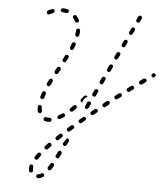

<svg xmlns="http://www.w3.org/2000/svg" viewBox="-57 -608 820 952"><g transform="rotate(5 352.5 -132.0)"><path d="M160 277Q157 281 158 285Q158 289 162 291Q165 294 169 293Q181 292 192 285Q194 284 195 282Q196 281 197 279Q197 277 197 275Q197 273 196 271Q193 268 189 267Q185 266 182 268Q175 273 167 274Q163 274 160 277ZM139 240Q140 236 138 233Q135 229 131 228Q127 228 124 230Q120 232 120 236Q119 241 119 246Q119 254 120 261Q121 265 125 267Q128 269 132 268Q136 268 138 264Q141 261 140 257Q139 252 139 246Q139 243 139 240ZM211 237Q211 239 211 241Q211 243 213 245Q214 247 215 248Q217 249 219 249Q221 250 223 249Q225 249 226 248Q228 246 229 245Q235 237 240 227Q242 223 241 219Q240 215 237 213Q233 211 229 212Q225 213 223 217Q218 226 212 234Q211 235 211 237ZM173 175Q173 171 170 168Q166 166 162 166Q158 167 155 170Q149 179 143 187Q141 191 141 195Q142 199 146 201Q149 204 153 203Q157 202 159 199Q165 191 171 182Q174 179 173 175ZM245 180Q247 184 251 186Q254 188 258 186Q262 185 264 181L273 163Q275 159 273 155Q272 151 268 149Q264 148 261 149Q257 150 255 154L246 173Q244 176 245 180ZM220 123Q220 119 217 116Q214 113 210 113Q206 113 203 116Q196 124 189 131Q186 134 186 138Q186 142 190 145Q193 148 197 148Q201 148 204 145Q210 138 218 130Q221 127 220 123ZM276 116Q278 120 281 122Q283 123 285 123Q287 123 289 122Q291 122 292 120Q294 119 295 117L304 99Q306 95 304 91Q303 87 299 85Q297 84 296 84Q294 84 292 85Q292 86 291 87Q288 93 284 97L281 100L277 108Q275 112 276 116ZM272 74Q272 70 269 67Q267 65 266 64Q264 64 262 63Q260 63 258 64Q256 65 255 66L240 80Q237 83 237 87Q236 91 239 94Q242 97 246 98Q250 98 253 95L268 81Q271 78 272 74ZM325 27Q325 23 322 20Q321 18 319 17Q317 16 315 16Q313 16 311 17Q310 17 308 19L293 32Q289 35 289 39Q289 43 292 46Q293 48 295 49Q296 49 298 50Q300 50 302 49Q304 48 306 47L321 34Q324 31 325 27ZM201 10Q205 9 208 6Q210 3 210 -1Q210 -3 209 -5Q208 -7 206 -8Q205 -9 203 -10Q201 -11 199 -10Q195 -10 192 -10Q187 -10 183 -11Q181 -12 179 -12Q177 -12 175 -11Q173 -10 172 -8Q171 -7 170 -5Q169 -1 171 3Q172 6 176 8Q184 10 192 10Q196 10 201 10ZM378 -15Q379 -17 379 -19Q379 -21 379 -23Q378 -25 377 -26Q374 -29 370 -30Q366 -30 363 -27L347 -14Q345 -13 344 -11Q343 -10 343 -8Q343 -6 344 -4Q344 -2 346 0Q348 3 352 3Q356 4 360 1L375 -12Q377 -13 378 -15ZM273 -23Q274 -24 274 -26Q275 -28 274 -30Q274 -32 273 -34Q271 -37 267 -38Q262 -39 259 -36Q250 -31 242 -26Q239 -24 238 -20Q236 -16 238 -12Q239 -11 241 -9Q243 -8 245 -8Q246 -7 248 -7Q250 -8 252 -9Q261 -14 270 -20Q272 -21 273 -23ZM138 -36Q139 -35 140 -33Q141 -31 143 -30Q145 -29 147 -29Q149 -29 151 -29Q155 -30 157 -34Q159 -38 158 -42Q156 -49 156 -56Q156 -58 156 -59Q156 -63 153 -66Q150 -69 146 -69Q142 -69 139 -67Q136 -64 136 -60Q136 -58 136 -56Q136 -46 138 -36ZM433 -60Q434 -61 434 -63Q435 -65 434 -67Q434 -69 432 -71Q430 -74 426 -74Q421 -75 418 -72L402 -59Q401 -58 400 -56Q399 -55 398 -53Q398 -51 399 -49Q399 -47 401 -45Q403 -42 407 -42Q411 -41 415 -44L431 -57Q432 -58 433 -60ZM328 -70Q329 -72 329 -74Q329 -76 329 -77Q328 -79 326 -81Q324 -84 319 -84Q315 -84 312 -81Q305 -74 298 -67Q294 -64 294 -60Q294 -56 297 -53Q298 -51 300 -51Q302 -50 304 -50Q306 -50 308 -50Q309 -51 311 -52Q318 -59 326 -67Q328 -68 328 -70ZM369 -76Q368 -80 370 -84L378 -102Q379 -104 381 -106Q382 -107 384 -108Q386 -108 388 -108Q390 -108 392 -107Q396 -105 397 -101Q398 -97 396 -94L389 -77H388Q384 -74 382 -70Q380 -69 378 -70Q376 -70 374 -71Q370 -72 369 -76ZM483 -98 486 -101Q488 -102 489 -104Q490 -106 490 -108Q490 -110 490 -112Q489 -113 488 -115Q485 -118 481 -119Q477 -119 474 -117L470 -114L458 -104Q455 -101 454 -97Q454 -93 456 -90Q458 -88 459 -87Q461 -86 463 -86Q465 -86 467 -86Q469 -87 470 -88ZM144 -108Q144 -106 145 -104Q146 -103 148 -101Q149 -100 151 -100Q153 -99 155 -99Q157 -99 159 -100Q161 -101 162 -103Q163 -105 164 -106Q166 -116 170 -125Q171 -129 169 -133Q168 -137 164 -138Q160 -140 156 -138Q152 -136 151 -132Q147 -122 144 -112Q144 -110 144 -108ZM365 -122Q370 -127 377 -129Q377 -129 377 -129Q377 -130 376 -131Q375 -133 374 -134Q371 -136 367 -136Q363 -136 360 -132Q353 -124 347 -117Q345 -115 345 -114Q344 -112 344 -110Q344 -108 345 -106Q346 -104 347 -103Q349 -102 350 -101Q351 -101 353 -100L358 -112Q361 -118 365 -122ZM546 -151Q547 -155 544 -158Q543 -160 542 -161Q540 -162 538 -162Q536 -162 534 -162Q532 -161 530 -160L514 -148Q512 -147 511 -145Q510 -143 510 -141Q510 -139 510 -137Q511 -135 512 -134Q513 -132 515 -131Q517 -130 519 -130Q521 -130 523 -130Q525 -131 526 -132L543 -144Q546 -147 546 -151ZM400 -140Q401 -136 405 -135Q407 -134 409 -134Q411 -134 413 -134Q415 -135 416 -136Q418 -138 418 -139L427 -158Q429 -162 428 -165Q426 -169 423 -171Q421 -172 419 -172Q417 -172 415 -172Q413 -171 412 -170Q410 -168 409 -167L400 -148Q399 -144 400 -140ZM171 -172Q172 -168 176 -166Q180 -164 183 -166Q187 -167 189 -171Q193 -180 198 -189Q200 -193 199 -197Q198 -201 194 -203Q190 -205 186 -203Q182 -202 180 -198Q175 -189 171 -180Q169 -176 171 -172ZM604 -193Q604 -197 602 -200Q601 -202 599 -203Q597 -204 596 -204Q594 -204 592 -204Q590 -204 588 -202L571 -190Q568 -188 567 -184Q567 -180 569 -176Q570 -175 572 -174Q574 -173 576 -172Q578 -172 580 -172Q581 -173 583 -174L600 -186Q603 -189 604 -193ZM431 -204Q432 -201 436 -199Q438 -198 440 -198Q442 -198 444 -198Q446 -199 447 -200Q449 -202 449 -203L458 -222Q460 -226 459 -230Q457 -234 454 -235Q452 -236 450 -236Q448 -236 446 -236Q444 -235 443 -234Q441 -232 440 -231L431 -212Q430 -208 431 -204ZM660 -230Q662 -232 662 -234Q662 -236 662 -238Q661 -239 660 -241Q658 -244 654 -245Q650 -246 646 -244L629 -232Q628 -231 627 -229Q626 -227 625 -225Q625 -223 625 -221Q626 -219 627 -218Q629 -214 633 -214Q638 -213 641 -215L658 -227Q659 -228 660 -230ZM204 -236Q205 -232 208 -230Q212 -228 216 -229Q220 -230 222 -233L232 -251Q234 -255 233 -259Q232 -263 228 -265Q226 -266 224 -266Q222 -266 220 -266Q219 -265 217 -264Q215 -263 214 -261L204 -243Q202 -240 204 -236ZM703 -260Q704 -261 705 -263Q705 -265 705 -267Q704 -269 703 -271Q701 -274 697 -275Q692 -276 689 -273L688 -272Q686 -271 685 -270Q684 -268 684 -266Q683 -264 684 -262Q684 -260 685 -259Q688 -255 692 -254Q696 -254 699 -256L700 -257Q702 -258 703 -260ZM461 -272Q461 -270 462 -269Q462 -267 464 -265Q465 -264 467 -263Q471 -261 475 -262Q478 -264 480 -268L489 -286Q490 -288 490 -290Q490 -292 490 -294Q489 -296 488 -297Q486 -299 485 -299Q481 -301 477 -300Q473 -299 471 -295L462 -276Q461 -274 461 -272ZM238 -302Q237 -300 238 -298Q239 -296 240 -294Q241 -293 243 -292Q247 -290 250 -291Q254 -292 256 -296Q262 -306 266 -314Q268 -318 267 -322Q265 -326 262 -328Q258 -330 254 -328Q250 -327 248 -323Q244 -315 239 -305Q238 -304 238 -302ZM493 -333Q494 -329 498 -327Q502 -325 505 -327Q509 -328 511 -332L520 -350Q522 -354 521 -358Q519 -362 515 -364Q514 -364 512 -365Q510 -365 508 -364Q506 -363 504 -362Q503 -361 502 -359L493 -340Q491 -337 493 -333ZM270 -361Q271 -357 275 -355Q279 -354 283 -355Q286 -357 288 -361Q292 -371 296 -380Q297 -384 296 -388Q294 -392 290 -393Q286 -394 282 -393Q279 -391 277 -387Q274 -378 270 -368Q268 -365 270 -361ZM523 -401Q523 -399 524 -397Q524 -395 526 -393Q527 -392 529 -391Q532 -389 536 -391Q540 -392 542 -396L551 -414Q552 -416 552 -418Q552 -420 551 -422Q551 -424 550 -425Q548 -427 546 -428Q543 -429 539 -428Q535 -427 533 -423L524 -404Q523 -403 523 -401ZM292 -427Q294 -423 298 -422Q302 -422 306 -424Q309 -427 310 -431Q312 -442 312 -452Q312 -456 310 -460Q307 -463 303 -463Q298 -463 295 -460Q292 -457 292 -453Q292 -444 290 -434Q289 -430 292 -427ZM554 -465Q554 -463 555 -461Q555 -459 557 -458Q558 -456 560 -455Q563 -453 567 -455Q571 -456 573 -460L582 -478Q583 -480 583 -482Q583 -484 582 -486Q582 -488 580 -489Q579 -491 577 -492Q574 -494 570 -492Q566 -491 564 -487L555 -469Q554 -467 554 -465ZM286 -494Q287 -493 289 -492Q291 -492 293 -492Q295 -492 297 -493Q300 -495 302 -499Q303 -503 301 -506Q296 -517 288 -525Q287 -527 285 -528Q283 -528 281 -529Q279 -529 277 -528Q275 -527 274 -526Q271 -523 270 -519Q270 -515 273 -512Q279 -505 283 -497Q284 -495 286 -494ZM611 -539Q613 -543 612 -547Q610 -551 607 -553Q603 -555 599 -553Q595 -552 593 -548L592 -545Q592 -545 592 -545Q592 -545 592 -545L586 -533Q584 -529 585 -525Q587 -521 591 -519Q594 -518 598 -519Q602 -520 604 -524ZM175 -532Q176 -533 177 -535Q178 -536 178 -538Q178 -540 177 -542Q176 -546 172 -548Q168 -550 164 -548Q153 -544 144 -539Q141 -537 140 -533Q139 -529 141 -525Q142 -523 143 -522Q145 -521 147 -520Q149 -520 151 -520Q153 -520 154 -522Q162 -526 171 -529Q173 -530 175 -532ZM243 -536Q247 -538 248 -542Q248 -544 248 -546Q247 -548 246 -550Q245 -551 244 -553Q242 -554 240 -554Q229 -557 218 -557Q214 -557 211 -554Q208 -551 207 -547Q207 -545 208 -544Q209 -542 210 -540Q212 -539 213 -538Q215 -537 217 -537Q227 -537 235 -535Q239 -534 243 -536Z"/></g></svg>

Font: FRB American Cursive Dashed Light
Style: Italic
Weight: 300
Italic angle: -25°
Version: Version 2.0;Modular Font Editor K font №1